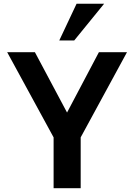

<svg xmlns="http://www.w3.org/2000/svg" viewBox="-20 -984 702 1004"><path d="M260.3 0V-265.6L17.6 -710.9H162.6L330.6 -395.5L497.1 -710.9H644L401.9 -265.6V0ZM290 -772.5 380.4 -964.4H524.4L368.2 -772.5Z"/></svg>

Font: Comme SemiBold
Style: Regular
Weight: 600
Version: Version 1.000;gftools[0.9.27]